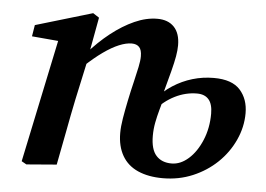

<svg xmlns="http://www.w3.org/2000/svg" viewBox="-43 -554 863 622"><g transform="rotate(5 389.0 -242.5)"><path d="M63 8 47 -1 135 -420 170 -396 45 -407 51 -444 236 -499 256 -486 233 -361 234 -359 203 -216Q192 -163 182 -109Q172 -55 161 0ZM507 14Q460 14 426 -1Q392 -16 374.5 -46.5Q357 -77 357 -120Q357 -141 361.5 -168Q366 -195 372.5 -226.5Q379 -258 387 -291Q393 -316 397.5 -337.5Q402 -359 402 -373Q402 -394 393.5 -403Q385 -412 369 -412Q351 -412 328 -402.5Q305 -393 277.5 -373.5Q250 -354 217 -323L210 -367H224Q258 -406 295.5 -435.5Q333 -465 371 -482Q409 -499 445 -499Q480 -499 499.5 -478.5Q519 -458 519 -419Q519 -403 515.5 -383Q512 -363 504.5 -334Q497 -305 485 -261L490 -252Q483 -227 477 -205.5Q471 -184 467 -163Q463 -142 463 -120Q463 -76 481 -56Q499 -36 531 -36Q560 -36 586 -59Q612 -82 628.5 -121.5Q645 -161 645 -208Q645 -239 632 -254Q619 -269 594 -269Q557 -269 522 -251.5Q487 -234 459 -201L445 -240H460Q482 -266 511.5 -285Q541 -304 574.5 -314Q608 -324 644 -324Q703 -324 729.5 -294.5Q756 -265 756 -219Q756 -174 736.5 -131.5Q717 -89 683 -56.5Q649 -24 604 -5Q559 14 507 14Z"/></g></svg>

Font: Source Serif 4 18pt SemiBold
Style: Italic
Weight: 600
Italic angle: -12°
Designer: Frank Grießhammer
Foundry: Adobe Systems Incorporated
Version: Version 4.004;hotconv 1.0.116;makeotfexe 2.5.65601